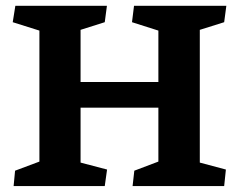

<svg xmlns="http://www.w3.org/2000/svg" viewBox="-20 -627 810 647"><path d="M112.8 -523.9V-82.5L30.8 -51.8L25.9 0H333L340.8 -55.7L251.5 -79.1V-264.2H513.7V-82.5L432.6 -51.8L426.8 0H735.4L741.2 -55.7L653.3 -79.1V-526.4L735.4 -552.2L742.7 -607.4H431.6L424.8 -552.2L513.7 -523.9V-350.6H251.5V-526.4L333 -552.2L340.3 -607.4H31.7L22.9 -552.2Z"/></svg>

Font: Neuton
Style: Bold
Weight: 700
Designer: Brian M Zick
Foundry: Brian M Zick
Version: Version 1.560